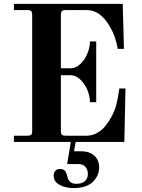

<svg xmlns="http://www.w3.org/2000/svg" viewBox="-20 -732 734 990"><path d="M51.8 0V-32.2H122.1Q135.7 -32.2 140.9 -37.4Q146 -42.5 146 -56.2V-655.8Q146 -669.4 140.9 -674.8Q135.7 -680.2 122.1 -680.2H51.8V-711.9H612.8L619.1 -480H586.9Q576.7 -544.4 546.9 -594.2Q498 -680.2 426.8 -680.2H317.9Q304.2 -680.2 299.1 -674.8Q293.9 -669.4 293.9 -655.8V-379.9H344.2Q371.1 -379.9 394.5 -402.3Q418 -424.8 430.9 -456.5Q443.8 -488.3 443.8 -518.1H476.1V-205.1H443.8Q443.8 -235.4 430.9 -267.1Q418 -298.8 394.5 -321.5Q371.1 -344.2 344.2 -344.2H293.9V-56.2Q293.9 -42.5 299.1 -37.4Q304.2 -32.2 317.9 -32.2H425.8Q454.6 -32.2 480.2 -46.1Q505.9 -60.1 523.9 -83.3Q542 -106.4 554 -128.4Q565.9 -150.4 574.2 -173.8Q580.1 -190.4 585.2 -215.8Q590.3 -241.2 592.8 -258.8L595.2 -275.9H627L621.1 0H370.1L361.8 47.9H397Q440.4 47.9 465.8 70.1Q491.2 92.3 491.2 131.8Q491.2 151.4 483.9 169.2Q476.6 187 461.9 202.9Q447.3 218.8 421.1 228.3Q395 237.8 360.8 237.8Q317.4 237.8 287.1 221.2Q256.8 204.6 256.8 173.8Q256.8 157.7 265.6 148.4Q274.4 139.2 290 139.2Q300.3 139.2 307.4 142.8Q314.5 146.5 318.4 153.8Q322.3 161.1 324 165.8Q325.7 170.4 327.1 178.2Q335.4 215.8 373 215.8Q402.8 215.8 418 201.9Q433.1 188 433.1 165Q433.1 143.1 420.7 128.4Q408.2 113.8 382.8 113.8H326.2L345.2 0Z"/></svg>

Font: Flanker Steampunk
Style: Bold
Weight: 700
Designer: Alexey Kryukov, Leonardo Di Lena
Foundry: Alexey Kryukov, Leonardo Di Lena
Version: 1.210